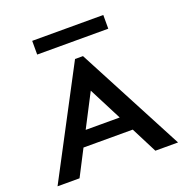

<svg xmlns="http://www.w3.org/2000/svg" viewBox="-141 -937 1032 1066"><g transform="rotate(-20 375.0 -403.5)"><path d="M597 0 519 -153H228L149 0H19L352 -631H399L731 0ZM374 -436 273 -241H474ZM163 -726V-807H583V-726Z"/></g></svg>

Font: Inconsolata ExtraExpanded
Style: Bold
Weight: 700
Width: 8
Monospace: yes
Designer: Raph Levien, Cyreal, Brenton Simpson
Foundry: Raph Levien, Cyreal, Google
Version: Version 3.100; ttfautohint (v1.8.4.7-5d5b)